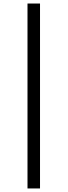

<svg xmlns="http://www.w3.org/2000/svg" viewBox="-20 -816 385 1094"><path d="M208 257.8H136.7V-795.9H208Z"/></svg>

Font: FreeUniversal
Style: BoldItalic
Weight: 700
Italic angle: -11°
Version: Version 1.001 March 22, 2017